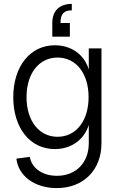

<svg xmlns="http://www.w3.org/2000/svg" viewBox="-20 -748 623 984"><path d="M271 216C408 216 500 123 500 -14V-500H435V-392C412 -468 346 -516 261 -516C135 -516 48 -408 48 -250C48 -92 134 16 261 16C346 16 412 -33 435 -108V-14C435 86 369 153 272 153C198 153 142 114 133 56L64 65C74 154 158 216 271 216ZM275 -47C180 -47 116 -129 116 -250C116 -372 180 -453 275 -453C370 -453 434 -372 434 -250C434 -129 370 -47 275 -47ZM348 -695V-728C284 -728 248 -692 248 -630V-560H338V-630H290C290 -676 307 -695 348 -695Z"/></svg>

Font: Uncut Sans Book
Style: Regular
Weight: 350
Designer: Kasper Nordkvist
Foundry: UNCUT.wtf
Version: Version 1.304;Glyphs 3.2 (3246)